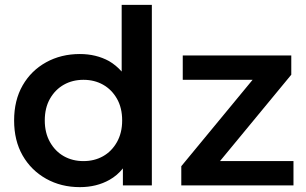

<svg xmlns="http://www.w3.org/2000/svg" viewBox="-20 -762 1258 789"><path d="M308 7Q231 7 169.5 -27.5Q108 -62 73 -123Q38 -184 38 -267Q38 -350 73 -411Q108 -472 169.5 -506Q231 -540 308 -540Q375 -540 428 -511Q457 -494 480 -468V-742H604V0H485V-70Q462 -41 430 -23Q377 7 308 7ZM323 -100Q368 -100 403.5 -120Q439 -140 460.5 -178Q482 -216 482 -267Q482 -319 460.5 -356.5Q439 -394 403.5 -414Q368 -434 323 -434Q278 -434 242.5 -414Q207 -394 185.5 -356.5Q164 -319 164 -267Q164 -216 185.5 -178Q207 -140 242.5 -120Q278 -100 323 -100ZM725 0V-79L1018 -434H731V-534H1177V-455L884 -100H1186V0Z"/></svg>

Font: Montserrat Thin SemiBold
Style: Regular
Weight: 600
Version: Version 9.000